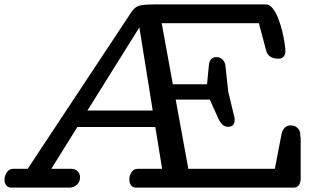

<svg xmlns="http://www.w3.org/2000/svg" viewBox="-58 -857 1436 877"><path d="M-6.3 0Q-21.5 0 -29.5 -10.7Q-37.6 -21.5 -37.6 -36.1Q-37.6 -53.2 -26.9 -69.6Q-16.1 -85.9 1.5 -85.9H68.4L544.4 -805.2Q561 -828.6 585.2 -832.8Q609.4 -836.9 647.5 -836.9H1156.2Q1173.3 -836.9 1187.3 -819.3Q1201.2 -801.8 1212.2 -774.4Q1223.1 -747.1 1230.5 -717.3Q1237.8 -687.5 1241.7 -661.9Q1245.6 -636.2 1245.6 -623Q1245.6 -607.9 1237.5 -598.4Q1229.5 -588.9 1213.4 -588.9Q1168 -588.9 1157.7 -626L1124.5 -751H680.7L731.4 -472.2H887.7L896.5 -563Q898.4 -577.1 906.7 -586.7Q915 -596.2 929.7 -596.2Q947.3 -596.2 958.5 -585Q969.7 -573.7 971.7 -557.1L984.4 -439L1013.7 -316.9V-310.1Q1013.7 -277.8 984.4 -277.8Q968.3 -277.8 957.8 -288.1Q947.3 -298.3 941.4 -311L900.4 -401.9H744.6L802.2 -85.9H1197.3L1228.5 -247.1Q1232.4 -263.2 1242.7 -273.7Q1252.9 -284.2 1270.5 -284.2Q1287.6 -284.2 1299.3 -273.9Q1311 -263.7 1313.5 -248V-238.3Q1313.5 -233.4 1315.4 -229V-38.1Q1312.5 0 1282.7 0H564.5Q547.9 0 540.3 -11.2Q532.7 -22.5 532.7 -38.1Q532.7 -56.2 543 -71Q553.2 -85.9 572.3 -85.9H682.6L651.4 -276.9H295.4L176.3 -85.9H267.6Q285.6 -85.9 296.6 -75Q307.6 -64 307.6 -46.9Q307.6 -26.9 293.5 -13.4Q279.3 0 257.3 0ZM341.3 -352.1H639.6L578.6 -731.9Z"/></svg>

Font: Cutive
Style: Regular
Weight: 400
Version: Version 1.100; ttfautohint (v1.8.4.7-5d5b)